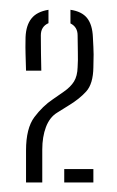

<svg xmlns="http://www.w3.org/2000/svg" viewBox="-20 -822 246 402"><path d="M34.5 -440Q34.5 -454 34.5 -461.2Q34.5 -468.5 34.5 -477.8Q34.5 -487 34.5 -507Q34.5 -553.5 52 -576.8Q69.5 -600 90.5 -614L113.5 -630Q128 -640 135 -651.5Q142 -663 142.5 -681Q143.5 -695.5 143 -713.2Q142.5 -731 142.5 -748Q142.5 -765.5 127.5 -773V-801.5Q151.5 -798 162.5 -784Q173.5 -770 174.5 -744Q175 -731.5 175.5 -724.2Q176 -717 176 -708Q176 -699 175.5 -681Q175 -646.5 160.5 -630.5Q146 -614.5 123.5 -601L99.5 -586Q84 -576.5 76.2 -556Q68.5 -535.5 68.5 -509V-440ZM114.5 -440V-468H175.5V-440ZM34.5 -674Q34 -698 33.5 -709Q33 -720 33.5 -744Q34.5 -769 45.8 -783.2Q57 -797.5 81.5 -801.5V-773.5Q65.5 -766.5 65.5 -748Q65.5 -728.5 65.8 -710.2Q66 -692 66.5 -674Z"/></svg>

Font: Big Shoulders Stencil Text Thin Thin
Style: Regular
Weight: 250
Version: Version 2.001